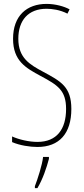

<svg xmlns="http://www.w3.org/2000/svg" viewBox="-20 -744 429 985"><path d="M346 -185C346 -299 292 -327 201 -376C132 -413 74 -447 74 -545C74 -640 125 -699 219 -699C246 -699 287 -694 326 -674L337 -696C310 -711 264 -724 219 -724C117 -724 47 -663 47 -545C47 -431 113 -395 189 -354C277 -307 319 -280 319 -185C319 -82 272 -16 172 -16C129 -16 77 -28 42 -44V-15C81 2 134 10 172 10C284 10 346 -59 346 -185ZM231 71V61H201C197 101 173 175 159 211V221H172C199 176 219 117 231 71Z"/></svg>

Font: Noto Sans Armenian ExtraCondensed Thin
Style: Regular
Weight: 100
Width: 2
Designer: Monotype Design Team
Foundry: Monotype Imaging Inc.
Version: Version 2.008